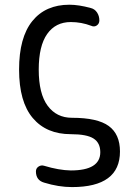

<svg xmlns="http://www.w3.org/2000/svg" viewBox="-20 -550 540 801"><path d="M275.4 9.8Q173.8 9.8 116.7 -57.6Q59.6 -125 59.6 -259.8Q59.6 -393.6 114.7 -461.9Q169.9 -530.3 269.5 -530.3Q308.6 -530.3 358.4 -516.6Q375 -512.7 384.8 -498Q394.5 -483.4 394.5 -464.8Q394.5 -451.2 383.8 -443.8Q373 -436.5 360.4 -442.4Q319.3 -458 275.4 -458Q211.9 -458 176.8 -408.2Q141.6 -358.4 141.6 -259.8Q141.6 -159.2 178.7 -108.9Q215.8 -58.6 280.3 -58.6Q386.7 -58.6 433.6 -24.4Q480.5 9.8 480.5 82Q480.5 230.5 280.3 230.5Q224.6 230.5 164.1 211.9Q129.9 202.1 129.9 165Q129.9 152.3 140.6 145Q151.4 137.7 164.1 141.6Q225.6 160.2 275.4 161.1Q398.4 161.1 398.4 85Q398.4 45.9 370.1 27.8Q341.8 9.8 275.4 9.8Z"/></svg>

Font: Rounded-X Mgen+ 1m regular
Style: Regular
Weight: 400
Designer: [Source Han Sans]
Ryoko NISHIZUKA  (kana & ideographs); Paul D. Hunt (Latin, Greek & Cyrillic); Wenlong ZHANG  (bopomofo
Version: Version 1.059.20150602